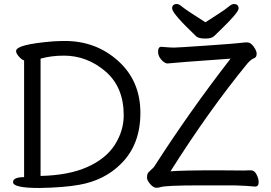

<svg xmlns="http://www.w3.org/2000/svg" viewBox="-20 -922 1350 956"><path d="M176 14Q45 14 45 -15Q45 -40 100 -40V-621Q89 -624 74.5 -640Q60 -656 60 -668Q60 -701 244 -716Q277 -718 303 -718Q458 -718 568.5 -618.5Q679 -519 679 -360Q679 -201 582 -106Q500 -24 375 -2Q298 12 176 14ZM182 -46Q322 -49 415 -90.5Q508 -132 552 -201.5Q596 -271 596 -348Q596 -489 504.5 -567Q413 -645 298 -645Q235 -645 182 -630ZM758 13Q744 13 728 -5.5Q712 -24 712 -37Q712 -49 714.5 -56Q717 -63 730 -74.5Q743 -86 747 -91Q924 -367 1128 -630Q845 -610 814 -606Q800 -606 783.5 -624.5Q767 -643 767 -664Q767 -689 783 -689Q827 -685 846 -685Q864 -685 1008 -695Q1152 -705 1174.5 -708Q1197 -711 1211 -711Q1228 -711 1243 -690Q1258 -669 1258 -655Q1258 -638 1247 -633Q1231 -628 1212 -606Q1018 -369 829 -69Q890 -74 1064 -74L1192 -73Q1214 -73 1229 -74Q1247 -74 1257.5 -53Q1268 -32 1268 -15Q1268 7 1250 7Q1212 3 1147 1H982Q803 1 778 10Q769 13 758 13ZM1003 -730Q971 -730 958 -740Q837 -855 837 -880Q837 -902 861 -902Q871 -902 887 -888.5Q903 -875 937 -853.5Q971 -832 1003 -811Q1035 -832 1068.5 -853.5Q1102 -875 1118 -888.5Q1134 -902 1144 -902Q1168 -902 1168 -880Q1168 -860 1080 -775Q1060 -756 1047 -743Q1034 -730 1003 -730Z"/></svg>

Font: LXGW WenKai TC
Style: Bold
Weight: 700
Designer: LXGW / Fontworks Inc.
Foundry: LXGW / Fontworks Inc.
Version: Version 1.330;April 28, 2024